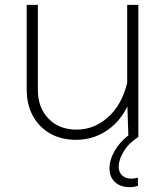

<svg xmlns="http://www.w3.org/2000/svg" viewBox="-20 -564 690 791"><path d="M136 -544V-194Q136 -120 180 -75Q224 -30 295 -30Q375 -30 436 -91.5Q497 -153 514 -274L525 -180Q500 -90 437.5 -39Q375 12 293 12Q232 12 186.5 -14Q141 -40 115.5 -86.5Q90 -133 90 -195V-544ZM550 -544V0H509L504 -149V-544ZM548 202Q540 204 533 205.5Q526 207 515 207Q476 207 453.5 186Q431 165 431 129Q431 105 442 78.5Q453 52 474.5 26.5Q496 1 526 -18L550 0Q510 26 489.5 60Q469 94 469 123Q469 145 483 158.5Q497 172 521 172Q530 172 536 170.5Q542 169 548 168Z"/></svg>

Font: Azeret Mono Thin Thin
Style: Regular
Weight: 250
Version: Version 1.002